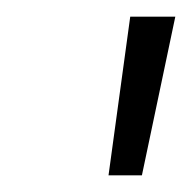

<svg xmlns="http://www.w3.org/2000/svg" viewBox="-20 -713 230 230"><path d="M136 -693H190L150 -503H110Z"/></svg>

Font: Niramit ExtraLight
Style: Italic
Weight: 200
Italic angle: -10°
Designer: Katatrad Aksorn Co.,Ltd.
Foundry: Cadson Demak Co.,Ltd.
Version: Version 1.000; ttfautohint (v1.6)